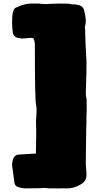

<svg xmlns="http://www.w3.org/2000/svg" viewBox="-20 -893 563 1094"><path d="M283.7 180.2C271.5 180.2 262.7 180.2 256.8 180.2C256.8 180.2 236.3 177.7 236.3 177.7C226.1 179.2 188 180.2 122.1 180.2C104.5 179.2 89.8 175.8 77.6 170.4C70.3 167 64.9 160.2 62.5 149.9C62.5 149.9 48.8 48.8 48.8 48.8C49.8 11.2 61.5 -8.8 84.5 -12.2C84.5 -12.2 184.6 -18.1 184.6 -18.1C184.6 -18.1 186.5 -144.5 186.5 -144.5C186.5 -144.5 185.1 -191.9 185.1 -191.9C185.1 -204.6 185.5 -217.3 187 -230.5C188 -240.2 188.5 -250 188.5 -260.3C188.5 -273.4 187.5 -286.6 185.1 -299.3C180.7 -320.3 178.7 -433.1 178.7 -636.7C178.7 -636.7 178.7 -638.7 178.7 -638.7C178.7 -649.9 176.3 -661.1 170.9 -672.4C170.9 -672.4 170.9 -674.8 170.9 -674.8C166.5 -676.3 161.6 -677.2 157.2 -677.2C149.4 -677.2 141.6 -676.8 134.3 -675.8C124 -674.3 114.7 -673.8 107.4 -673.8C99.1 -673.8 89.8 -674.8 80.1 -677.2C68.8 -680.2 60.1 -688 53.7 -700.7C50.3 -723.6 48.8 -746.1 48.8 -769C48.8 -814.5 55.2 -840.8 67.9 -848.1C100.6 -864.7 131.8 -873 162.6 -873C176.8 -873 190.9 -873 205.6 -872.6C210 -871.1 214.8 -870.6 220.2 -870.6C227.5 -870.6 235.8 -870.1 245.6 -869.6C250 -871.1 270.5 -871.6 307.6 -872.1C311 -872.6 314.5 -873 317.9 -873C319.8 -873 321.3 -873 322.8 -872.6C348.6 -872.6 364.3 -872.6 369.6 -872.1C377.9 -870.6 385.3 -869.6 391.1 -868.2C404.8 -868.2 416.5 -867.2 426.3 -864.7C440.4 -861.8 451.2 -854 457.5 -841.3C464.8 -813.5 468.8 -790 468.8 -771.5C468.8 -762.2 467.3 -752.9 464.4 -743.7C464.4 -743.7 463.4 -737.8 463.4 -737.8C463.4 -735.4 463.9 -733.4 464.4 -731C464.8 -728.5 465.3 -725.6 465.3 -723.1C465.3 -723.1 465.8 -694.3 465.8 -694.3C465.8 -675.3 468.3 -624.5 472.7 -542C472.7 -489.7 472.2 -450.2 470.7 -423.8C469.2 -389.2 468.8 -368.2 468.8 -360.8C468.8 -349.6 470.2 -338.4 473.6 -327.6C474.1 -310.1 474.1 -289.1 474.1 -265.1C474.1 -255.4 473.6 -245.6 472.7 -235.8C472.7 -198.2 472.2 -171.9 471.2 -155.8C471.2 -155.8 468.8 39.1 468.8 39.1C469.2 48.3 469.7 57.6 470.7 66.9C472.2 79.1 472.7 91.3 472.7 103.5C472.2 127.4 462.4 144.5 443.4 155.8C417.5 172.4 389.2 180.7 358.4 180.7C352.1 180.7 346.2 180.2 339.8 179.7C333.5 180.2 327.6 180.7 321.3 180.7C308.1 180.7 295.4 180.7 283.7 180.2Z"/></svg>

Font: Kaph
Style: Regular
Weight: 400
Designer: GGBotNet
Foundry: f0n7.com